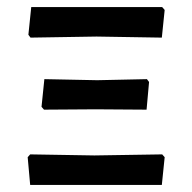

<svg xmlns="http://www.w3.org/2000/svg" viewBox="-20 -521 541 541"><path d="M66 -415 60 -423 68 -501H437L444 -493L436 -415L252 -418ZM104 -212 97 -220 105 -298 254 -295 394 -298 400 -290 393 -212 249 -213ZM65 0 58 -78 65 -86 246 -83 437 -86 444 -78 436 0Z"/></svg>

Font: Alegreya Sans SC Medium
Style: Regular
Weight: 500
Designer: Juan Pablo del Peral
Foundry: Huerta Tipografica
Version: Version 2.001;PS 002.001;hotconv 1.0.88;makeotf.lib2.5.64775